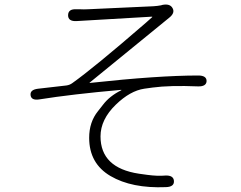

<svg xmlns="http://www.w3.org/2000/svg" viewBox="-20 -774 1040 829"><path d="M365 -179Q365 -247 403 -294Q414 -308 425 -322Q453 -359 503 -384Q507 -386 502 -386Q289 -367 151 -345Q115 -339 112 -363Q109 -387 145 -391L267 -405Q281 -407 292 -415Q385 -481 609 -675L636 -699Q640 -702 635 -702L311 -683Q274 -681 274 -708Q274 -736 310 -734H325Q342 -733 359 -734L642 -747Q659 -748 675 -751L682 -753Q714 -759 725 -739Q737 -718 710 -697L368 -418Q364 -415 369 -416Q663 -448 836 -448Q872 -448 872 -424Q871 -400 835 -401Q713 -406 639 -396Q621 -394 603 -391Q542 -382 480 -322Q414 -258 414 -185Q414 -49 580 -24Q598 -21 616 -19Q661 -13 693 -16Q729 -18 731 7Q733 33 696 34Q549 40 457 -14Q365 -68 365 -179Z"/></svg>

Font: Resource Han Rounded JP Light
Style: Regular
Weight: 300
Designer: Cyano Hao (round all glyphs); Ryoko NISHIZUKA 西塚涼子 (kana, bopomofo & ideographs); Paul D. Hunt (Latin, Greek & Cyrillic)
Foundry: Cyano Hao
Version: 0.990